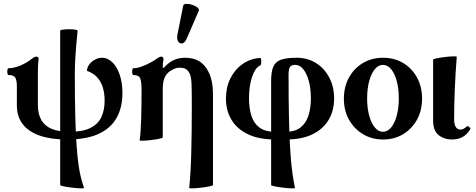

<svg xmlns="http://www.w3.org/2000/svg" viewBox="-20 -733 2539 1024"><path d="M337 11Q252 11 192.5 -9.5Q133 -30 101.5 -70.5Q70 -111 70 -170V-272Q70 -303 62 -318Q54 -333 25 -333Q21 -333 19.5 -342Q18 -351 19.5 -360Q21 -369 25 -369Q54 -369 88.5 -383.5Q123 -398 153 -422Q160 -427 164.5 -429Q169 -431 174 -431Q186 -431 186 -418Q183 -397 182.5 -375.5Q182 -354 182 -333V-173Q182 -124 201 -92Q220 -60 257.5 -45Q295 -30 351 -30Q421 -30 462 -50.5Q503 -71 520.5 -108.5Q538 -146 538 -196Q538 -237 527.5 -269Q517 -301 496.5 -322.5Q476 -344 444 -355Q444 -373 456 -389Q468 -405 486.5 -415Q505 -425 523 -425Q555 -425 580 -400Q605 -375 619 -332.5Q633 -290 633 -237Q633 -161 602.5 -105.5Q572 -50 507 -19.5Q442 11 337 11ZM428 269Q429 272 410 271.5Q391 271 365.5 268Q340 265 320.5 261Q301 257 301 254V-569Q301 -573 315 -575Q329 -577 347.5 -577Q366 -577 380 -575Q394 -573 394 -569Q390 -530 386.5 -491Q383 -452 381 -413Q379 -374 379 -334Q379 -204 381.5 -111.5Q384 -19 388.5 43.5Q393 106 399 147.5Q405 189 412.5 217Q420 245 428 269Z M989 269Q997 195 1000 84.5Q1003 -26 1003 -173Q1003 -249 1001.5 -286Q1000 -323 991 -342Q981 -360 969 -366Q957 -372 941 -372Q921 -372 908 -365.5Q895 -359 884 -352Q867 -339 857.5 -317.5Q848 -296 848 -255V0Q848 3 829 7Q810 11 785.5 14Q761 17 742.5 17.5Q724 18 725 15Q731 -30 733 -100.5Q735 -171 735 -252Q735 -298 727.5 -315.5Q720 -333 691 -333Q687 -333 685.5 -342Q684 -351 685.5 -360Q687 -369 691 -369Q710 -369 735 -378Q760 -387 783 -399.5Q806 -412 819 -422Q826 -427 830.5 -429Q835 -431 839 -431Q852 -431 852 -418Q850 -408 849 -397.5Q848 -387 848 -373L854 -371Q899 -425 966 -425Q1013 -425 1043.5 -406Q1074 -387 1093 -348Q1105 -323 1110.5 -293.5Q1116 -264 1116 -227V254Q1116 257 1096.5 261Q1077 265 1052 268Q1027 271 1008 271.5Q989 272 989 269ZM977 -530Q967 -505 953 -502Q939 -499 930.5 -511.5Q922 -524 926 -547L957 -702Q959 -712 973.5 -712.5Q988 -713 1005 -707.5Q1022 -702 1033 -693Q1044 -684 1040 -675Z M1553 269Q1554 272 1535 271.5Q1516 271 1490.5 268Q1465 265 1445.5 261Q1426 257 1426 254V-300Q1426 -350 1437.5 -377Q1449 -404 1478.5 -414.5Q1508 -425 1562 -425Q1620 -425 1665 -397Q1710 -369 1736 -319.5Q1762 -270 1762 -207Q1762 -144 1733.5 -95Q1705 -46 1648 -17.5Q1591 11 1503 11H1449Q1360 11 1301.5 -17.5Q1243 -46 1214 -95Q1185 -144 1185 -207Q1185 -267 1208.5 -314.5Q1232 -362 1273 -391Q1314 -420 1366 -424Q1371 -425 1372.5 -415.5Q1374 -406 1373 -396Q1372 -386 1368 -384Q1342 -373 1325 -325Q1308 -277 1308 -208Q1308 -157 1320.5 -116.5Q1333 -76 1363.5 -53Q1394 -30 1449 -30H1503Q1553 -30 1582.5 -53Q1612 -76 1625 -116.5Q1638 -157 1638 -208Q1638 -260 1627 -300.5Q1616 -341 1597.5 -364Q1579 -387 1555 -387Q1534 -387 1526.5 -376Q1519 -365 1519 -334Q1519 -204 1521 -111.5Q1523 -19 1526.5 43.5Q1530 106 1534.5 147.5Q1539 189 1543.5 217Q1548 245 1553 269Z M2023 11Q1963.1 11 1915.8 -17.5Q1868.4 -46 1841.2 -95Q1814 -144 1814 -207Q1814 -270 1841.2 -319.5Q1868.4 -369 1915.8 -397Q1963.1 -425 2023 -425Q2083.4 -425 2130.2 -397Q2177.1 -369 2204.1 -319.5Q2231 -270 2231 -207Q2231 -144 2204.1 -95Q2177.1 -46 2130.2 -17.5Q2083.4 11 2023 11ZM2022 -30Q2047 -30 2066 -53Q2085 -76 2096 -116.5Q2107 -157 2107 -208Q2107 -260 2096 -300.5Q2085 -341 2066 -364Q2047 -387 2022.1 -387Q1998 -387 1979 -364Q1960 -341 1949 -300.5Q1938 -260 1938 -208Q1938 -157 1949 -116.5Q1960 -76 1979.2 -53Q1998.4 -30 2022 -30Z M2390 11Q2349 11 2319.5 -12.5Q2290 -36 2290 -89V-415Q2290 -418 2309 -422Q2328 -426 2353 -429Q2378 -432 2397 -432.5Q2416 -433 2416 -430Q2409 -343 2405.5 -256Q2402 -169 2402 -97Q2402 -42 2437 -42Q2452 -42 2470 -59Q2474 -63 2482.5 -55.5Q2491 -48 2488 -43Q2470 -15 2446.5 -2Q2423 11 2390 11Z"/></svg>

Font: Junicode VF
Style: Regular
Weight: 400
Designer: Peter S. Baker
Version: Version 2.213